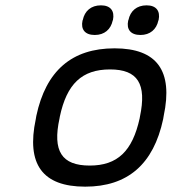

<svg xmlns="http://www.w3.org/2000/svg" viewBox="-20 -690 643 719"><path d="M116 -256 114 -244C78 -75 139 9 299 9C458 9 555 -75 591 -244L593 -256C629 -425 568 -509 409 -509C249 -509 152 -425 116 -256ZM203 -247 204 -253C230 -376 287 -430 392 -430C496 -430 530 -376 504 -253L503 -247C476 -124 420 -70 316 -70C211 -70 176 -124 203 -247ZM289 -613C282 -580 298 -559 335 -559C371 -559 395 -580 402 -613L403 -615C410 -649 394 -670 358 -670C321 -670 297 -649 290 -615ZM460 -613C453 -580 469 -559 506 -559C542 -559 566 -580 573 -613L574 -615C581 -649 565 -670 529 -670C492 -670 468 -649 461 -615Z"/></svg>

Font: LT Wave Mono
Style: Italic
Weight: 400
Designer: Daniel Lyons
Version: Version 2.5 (Glyphs App)